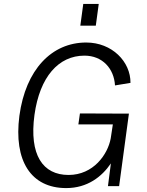

<svg xmlns="http://www.w3.org/2000/svg" viewBox="-20 -950 751 980"><path d="M484 -930H405L390 -819H469ZM318 10C426 10 500 -48 546 -116L531 0H588L638 -370L388 -371L380 -315H556L545 -243C530 -162 457 -57 330 -57C199 -57 128 -158 156 -364C183 -558 279 -666 411 -666C503 -666 562 -600 567 -514L646 -527C647 -635 552 -733 420 -733C244 -733 111 -595 79 -359C49 -129 138 10 318 10Z"/></svg>

Font: United Sans Light
Style: Italic
Weight: 300
Italic angle: -8°
Designer: Pablo Impallari, Rodrigo Fuenzalida (Modified by Dan O. Williams)
Version: Version 1.000;PS 001.000;hotconv 1.0.88;makeotf.lib2.5.64775